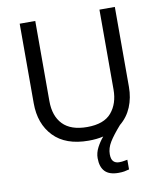

<svg xmlns="http://www.w3.org/2000/svg" viewBox="-99 -794 928 1093"><g transform="rotate(-10 365.5 -247.0)"><path d="M466 107Q466 136 478 148.5Q490 161 511 161Q528 161 539.5 158.5Q551 156 559 155V211Q545 215 531 217.5Q517 220 497 220Q444 220 419 194Q394 168 394 117Q394 86 410 55.5Q426 25 447 1Q408 10 362 10Q229 10 159.5 -62.5Q90 -135 90 -254V-714H180V-251Q180 -164 226.5 -116Q273 -68 367 -68Q464 -68 507.5 -119.5Q551 -171 551 -252V-714H640V-252Q640 -189 618 -136Q596 -83 552 -47Q508 3 487 37.5Q466 72 466 107Z"/></g></svg>

Font: Noto Sans Hanunoo
Style: Regular
Weight: 400
Designer: Monotype Design Team
Foundry: Monotype Imaging Inc.
Version: Version 2.003; ttfautohint (v1.8.4.7-5d5b)